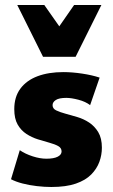

<svg xmlns="http://www.w3.org/2000/svg" viewBox="-20 -731 453 767"><path d="M185 16Q158 16 127.5 12.5Q97 9 70 2Q43 -5 24 -15L59 -131Q81 -116 110.5 -106.5Q140 -97 165 -97Q195 -97 210.5 -105Q226 -113 226 -126Q226 -140 212.5 -147.5Q199 -155 177 -161Q155 -167 131 -174.5Q107 -182 85.5 -196Q64 -210 50.5 -233.5Q37 -257 37 -295Q37 -344 61.5 -377Q86 -410 130 -426.5Q174 -443 233 -443Q268 -443 308 -437Q348 -431 378 -421L340 -311Q322 -325 293.5 -332.5Q265 -340 245 -340Q216 -340 203 -331.5Q190 -323 190 -311Q190 -297 204.5 -290Q219 -283 241 -277Q263 -271 288.5 -263.5Q314 -256 336 -241.5Q358 -227 372.5 -203Q387 -179 387 -141Q387 -112 377 -84.5Q367 -57 344.5 -34Q322 -11 283 2.5Q244 16 185 16ZM152 -504 185 -580 276 -711H385L282 -504ZM152 -504 49 -711H157L249 -580L282 -504Z"/></svg>

Font: Ysabeau Office Black
Style: Regular
Weight: 900
Designer: Christian Thalmann (Catharsis Fonts)
Version: Version 2.001;gftools[0.9.30]; featfreeze: tnum,lnum,ss02